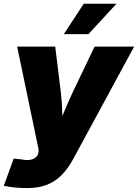

<svg xmlns="http://www.w3.org/2000/svg" viewBox="-42 -780 724 1007"><path d="M-22 194.3 29.8 51.8 72.3 56.2Q98.6 62 118.2 57.9Q137.7 53.7 148.7 42.2Q159.7 30.8 160.2 13.2L159.7 0.5L47.9 -535.6H247.6L276.9 -296.9Q283.7 -242.2 284.7 -186.5Q285.6 -130.9 288.1 -67.9H245.6Q268.6 -130.9 291.5 -186.8Q314.5 -242.7 339.8 -296.9L454.1 -535.6H661.6L341.3 55.2Q316.4 101.6 283.9 135.5Q251.5 169.4 207 188Q162.6 206.5 101.1 206.5Q67.9 206.5 35.4 203.4Q2.9 200.2 -22 194.3ZM293 -601.1 397 -760.3H568.8L421.9 -601.1Z"/></svg>

Font: Inter 20pt Black
Style: Italic
Weight: 900
Italic angle: -9.3988°
Version: Version 4.001;git-66647c0bb